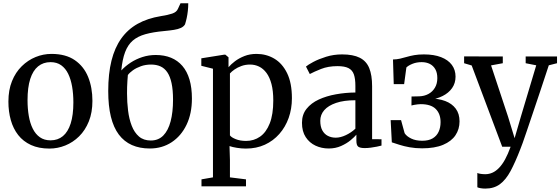

<svg xmlns="http://www.w3.org/2000/svg" viewBox="-20 -882 3368 1154"><path d="M30.5 -271.5Q30.5 -341 52 -394.2Q73.5 -447.5 110.8 -484Q148 -520.5 194 -539.2Q240 -558 289.5 -558Q375 -558 429.5 -520.5Q484 -483 509.8 -419.2Q535.5 -355.5 535.5 -275.5Q535.5 -206 514 -152.5Q492.5 -99 455.5 -62.5Q418.5 -26 372.2 -7.5Q326 11 277 11Q213 11 166.2 -10.5Q119.5 -32 89.5 -70.2Q59.5 -108.5 45 -160Q30.5 -211.5 30.5 -271.5ZM284 -38.5Q327.5 -38.5 358 -63.8Q388.5 -89 404.8 -139.8Q421 -190.5 421 -266.5Q421 -317 413.5 -361Q406 -405 390 -438Q374 -471 347.8 -489.8Q321.5 -508.5 284 -508.5Q240 -508.5 209 -483.2Q178 -458 161.8 -407.5Q145.5 -357 145.5 -280Q145.5 -229.5 153 -185.5Q160.5 -141.5 177 -108.5Q193.5 -75.5 219.8 -57Q246 -38.5 284 -38.5Z M880.5 10.5Q819.5 10.5 772.8 -10.2Q726 -31 694.2 -73.2Q662.5 -115.5 646.5 -180.5Q630.5 -245.5 630.5 -335Q630.5 -439 650 -517.2Q669.5 -595.5 708.8 -650.5Q748 -705.5 807.2 -738.8Q866.5 -772 946.5 -785Q989 -791.5 1015.5 -800.5Q1042 -809.5 1050 -830L1065 -862.5H1111.5Q1111.5 -839.5 1109 -816.5Q1106.5 -793.5 1102 -773Q1097.5 -752.5 1092 -735.5Q1084 -722 1067.2 -714.2Q1050.5 -706.5 1025.2 -702.5Q1000 -698.5 967.5 -695.5Q900.5 -689.5 854 -676.5Q807.5 -663.5 778 -638Q748.5 -612.5 732 -569Q715.5 -525.5 709 -458.5Q733 -484.5 765 -505.5Q797 -526.5 835.5 -539Q874 -551.5 916 -551.5Q967.5 -551.5 1007.8 -535Q1048 -518.5 1076.2 -485.8Q1104.5 -453 1119 -403.8Q1133.5 -354.5 1133.5 -289.5Q1133.5 -199.5 1101.2 -132.2Q1069 -65 1011.8 -27.2Q954.5 10.5 880.5 10.5ZM886.5 -37.5Q932 -37.5 961.5 -67.5Q991 -97.5 1005.5 -152.8Q1020 -208 1020 -282.5Q1020 -341.5 1011.2 -382Q1002.5 -422.5 985.8 -447.2Q969 -472 944.5 -483Q920 -494 888 -494Q855 -494 827 -484Q799 -474 778.8 -459.5Q758.5 -445 748.5 -431Q747 -414 745.8 -396Q744.5 -378 744 -359Q743.5 -340 743.5 -320.5Q743.5 -267.5 749.8 -217Q756 -166.5 771.8 -126Q787.5 -85.5 815.2 -61.5Q843 -37.5 886.5 -37.5Z M1191 238V196L1260 184V-469L1190 -486.5V-531.5L1327.5 -553.5H1334.5L1353.5 -537.5V-478Q1367.5 -495 1391.8 -513.5Q1416 -532 1448.8 -545Q1481.5 -558 1522 -558Q1580 -558 1628.2 -529.8Q1676.5 -501.5 1705.5 -442.5Q1734.5 -383.5 1734.5 -291.5Q1734.5 -228 1715 -173.2Q1695.5 -118.5 1659 -77Q1622.5 -35.5 1571.8 -12.2Q1521 11 1458 11Q1431.5 11 1403.8 6.5Q1376 2 1359.5 -4L1362 79.5V184L1458.5 196V238ZM1459 -35Q1506.5 -35 1543.2 -60.8Q1580 -86.5 1601.2 -140.2Q1622.5 -194 1622.5 -278Q1622.5 -335.5 1611.8 -376.5Q1601 -417.5 1581.8 -443.5Q1562.5 -469.5 1537.2 -481.8Q1512 -494 1483 -494Q1454.5 -494 1430.8 -485.2Q1407 -476.5 1389.5 -464.2Q1372 -452 1362 -440.5V-68.5Q1370 -56.5 1396.5 -45.8Q1423 -35 1459 -35Z M1955.5 10.5Q1913 10.5 1876.5 -6.5Q1840 -23.5 1817.5 -57.8Q1795 -92 1795 -144Q1795 -193.5 1822.5 -228Q1850 -262.5 1896 -283.8Q1942 -305 1999.2 -315.2Q2056.5 -325.5 2116 -326V-366Q2116 -408.5 2107 -434.5Q2098 -460.5 2074.8 -472.5Q2051.5 -484.5 2008.5 -484.5Q1952.5 -484.5 1909.8 -467.5Q1867 -450.5 1842 -437L1819 -482Q1831 -492.5 1863.2 -509.8Q1895.5 -527 1940.5 -541Q1985.5 -555 2036 -555Q2102.5 -555 2142.2 -535Q2182 -515 2199.2 -472.8Q2216.5 -430.5 2216.5 -363.5V-45.5L2273 -45V-7Q2262 -4 2245 -0.5Q2228 3 2208.5 5.5Q2189 8 2172 8Q2145.5 8 2133.8 0Q2122 -8 2122 -36.5V-72.5Q2110.5 -58.5 2087 -39Q2063.5 -19.5 2030 -4.5Q1996.5 10.5 1955.5 10.5ZM1998 -54.5Q2026.5 -54.5 2058.8 -69.8Q2091 -85 2116 -108.5V-279.5Q2047 -279.5 2000 -263.5Q1953 -247.5 1929 -220Q1905 -192.5 1905 -156Q1905 -121 1917.2 -98.5Q1929.5 -76 1950.8 -65.2Q1972 -54.5 1998 -54.5Z M2517 9.5Q2476.5 9.5 2442 3.2Q2407.5 -3 2380.5 -11.8Q2353.5 -20.5 2335 -26.5L2328 -160H2390.5L2412 -81.5Q2423.5 -63 2451 -49.5Q2478.5 -36 2518 -36Q2556 -36 2580.2 -50.2Q2604.5 -64.5 2616.2 -89.8Q2628 -115 2628 -148Q2628 -198 2599 -227Q2570 -256 2508.5 -256Q2502 -256 2490.5 -254.8Q2479 -253.5 2468.5 -251.5Q2458 -249.5 2453 -248L2453.5 -302L2499.5 -303Q2530.5 -304 2555 -317.2Q2579.5 -330.5 2594 -354.8Q2608.5 -379 2608.5 -412.5Q2608.5 -444.5 2596.5 -465.8Q2584.5 -487 2563.5 -497.8Q2542.5 -508.5 2514.5 -508.5Q2484 -508.5 2459.2 -498.5Q2434.5 -488.5 2422.5 -476.5L2409 -376.5H2346.5L2342 -524.5Q2365 -525 2384.5 -529.5Q2404 -534 2424.5 -540Q2445 -546 2469.8 -550.5Q2494.5 -555 2528 -555Q2588.5 -555 2631 -538.5Q2673.5 -522 2695.8 -492Q2718 -462 2718 -421.5Q2718 -382 2697.2 -352.5Q2676.5 -323 2640 -304.8Q2603.5 -286.5 2556.5 -280.5L2561 -290.5Q2615.5 -290 2656 -274.8Q2696.5 -259.5 2719.2 -229Q2742 -198.5 2742 -152.5Q2742 -105.5 2717.5 -69Q2693 -32.5 2643 -11.5Q2593 9.5 2517 9.5Z M2897 251.5Q2881.5 251.5 2868.8 249.2Q2856 247 2849 243.5V157.5Q2855.5 161 2869 163Q2882.5 165 2896.5 165Q2919 165 2939.5 156Q2960 147 2979.2 127.2Q2998.5 107.5 3015.8 76Q3033 44.5 3049 0H2998.5L2815 -488.5L2769.5 -502V-543L3002 -542.5V-502L2931.5 -489L3033.5 -181L3073 -51.5L3110.5 -180.5L3203 -489.5L3139.5 -502V-542.5H3328V-502L3278.5 -489.5Q3250.5 -404 3226 -331Q3201.5 -258 3181.5 -198.8Q3161.5 -139.5 3146.5 -95.2Q3131.5 -51 3121.5 -22.8Q3111.5 5.5 3107 15.5Q3077 93 3048.8 145.8Q3020.5 198.5 2984.8 225Q2949 251.5 2897 251.5Z"/></svg>

Font: Merriweather 48pt
Style: Regular
Weight: 400
Version: Version 2.100